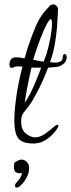

<svg xmlns="http://www.w3.org/2000/svg" viewBox="-20 -649 323 871"><path d="M282 -395Q282 -395 282.5 -388Q283 -381 278 -371Q273 -361 256 -351Q250 -347 234 -345Q218 -343 198 -342Q187 -313 174 -283.5Q161 -254 147 -228Q126 -188 111.5 -169Q97 -150 89 -140.5Q81 -131 78 -118Q77 -112 76.5 -107Q76 -102 76 -97Q76 -60 97.5 -43Q119 -26 139 -26Q162 -26 185 -42.5Q208 -59 223 -73Q235 -83 241 -83Q245 -83 245 -79Q245 -72 234 -57Q228 -49 214 -35Q200 -21 179 -9.5Q158 2 132 2Q80 2 62.5 -22Q45 -46 45 -102Q45 -146 54 -210.5Q63 -275 82 -347Q77 -347 72 -347.5Q67 -348 63 -348Q50 -348 43 -344Q37 -341 33 -341Q23 -341 23 -356Q23 -373 32 -382Q39 -389 56 -389Q69 -389 91 -384Q93 -390 95 -395Q97 -400 98 -405Q100 -415 102 -421Q104 -427 107 -436Q124 -487 144 -534Q164 -581 202 -618Q209 -629 221 -629Q230 -629 237 -621.5Q244 -614 243 -604Q243 -604 242 -579Q241 -554 238 -518.5Q235 -483 229 -451Q226 -432 220.5 -410.5Q215 -389 207 -367Q213 -366 218.5 -365.5Q224 -365 229 -365Q244 -365 252 -369Q261 -374 262.5 -379Q264 -384 264 -384Q264 -404 274 -404Q279 -404 282 -395ZM211 -562Q205 -563 192 -539Q179 -515 164 -476Q149 -437 135 -393Q134 -389 133 -385.5Q132 -382 131 -378Q138 -376 145 -375Q152 -374 160 -372Q164 -371 169 -371Q174 -371 178 -369Q182 -380 185 -388.5Q188 -397 191 -404Q202 -441 209 -480Q216 -519 216 -541Q216 -559 211 -562ZM167 -342H149Q142 -342 135.5 -342Q129 -342 123 -343Q114 -305 105.5 -261.5Q97 -218 92 -184Q104 -198 117 -224Q130 -250 143 -281.5Q156 -313 167 -342ZM112 110Q112 130 107 142.5Q102 155 95 166Q93 171 84.5 181Q76 191 68 197Q62 202 56 202Q49 202 48 194.5Q47 187 55 179Q63 171 70 160Q77 149 81 137H75Q56 137 49.5 130.5Q43 124 43 106Q43 90 50 85.5Q57 81 67 77Q73 75 78 75Q91 75 101.5 85.5Q112 96 112 110Z"/></svg>

Font: Ingrid Darling
Style: Regular
Weight: 400
Designer: Robert E. Leuschke
Foundry: Robert E. Leuschke
Version: Version 1.010; ttfautohint (v1.8.3)